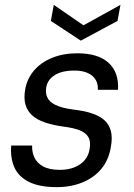

<svg xmlns="http://www.w3.org/2000/svg" viewBox="-20 -757 549 789"><path d="M213 12Q142 12 99 -9.5Q56 -31 39 -69.5Q22 -108 26 -159H112Q111 -132 121.5 -109.5Q132 -87 157.5 -73Q183 -59 226 -59Q260 -59 286 -69.5Q312 -80 328 -99Q344 -118 348 -143Q354 -176 342.5 -194.5Q331 -213 305 -222.5Q279 -232 239 -237Q196 -243 164 -254Q132 -265 112 -283Q92 -301 84.5 -328Q77 -355 84 -392Q92 -435 120.5 -468Q149 -501 194.5 -519.5Q240 -538 298 -538Q383 -538 426 -499Q469 -460 465 -388H382Q384 -425 358.5 -446Q333 -467 285 -467Q234 -467 204.5 -448Q175 -429 170 -398Q166 -375 174.5 -356.5Q183 -338 208.5 -325.5Q234 -313 280 -307Q323 -302 355 -292Q387 -282 407.5 -264.5Q428 -247 435.5 -219Q443 -191 435 -150Q426 -98 395.5 -62Q365 -26 318 -7Q271 12 213 12ZM475 -737 463 -671 312 -590 189 -671 201 -737 323 -653Z"/></svg>

Font: DM Sans 9pt
Style: Italic
Weight: 400
Italic angle: -10°
Designer: Colophon Foundry, Jonny Pinhorn
Foundry: Colophon Foundry
Version: Version 4.004